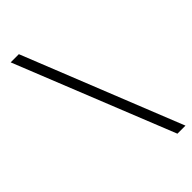

<svg xmlns="http://www.w3.org/2000/svg" viewBox="-274 -805 1013 1013"><g transform="rotate(-45 232.5 -298.0)"><path d="M396 146 40 -742.2H101.1L456.1 146Z"/></g></svg>

Font: Clear Sans Light
Style: Regular
Weight: 300
Foundry: Intel Corporation
Version: Version 1.00